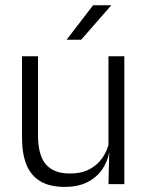

<svg xmlns="http://www.w3.org/2000/svg" viewBox="-20 -702 565 732"><path d="M125 -487.5V-181.5Q125 -138.5 136.8 -106.8Q148.5 -75 175.5 -57.8Q202.5 -40.5 248 -40.5Q290.5 -40.5 321.2 -56.8Q352 -73 371.2 -101.2Q390.5 -129.5 397 -164.5L409.5 -120H396Q389.5 -84.5 368.8 -54.8Q348 -25 312.8 -7.2Q277.5 10.5 227 10.5Q168.5 10.5 132.8 -11.5Q97 -33.5 80.5 -75Q64 -116.5 64 -175.5V-487.5ZM454 -487.5V0H393.5L396.5 -120.5L393.5 -123.5V-487.5ZM335 -682H403.5V-681L289.5 -550.5H235V-552Z"/></svg>

Font: Anek Gurmukhi Light
Style: Regular
Weight: 300
Designer: Sarang Kulkarni (Gurmukhi), Yesha Goshar (Latin)
Foundry: Ek Type
Version: Version 1.003